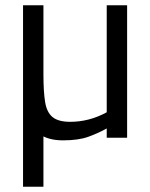

<svg xmlns="http://www.w3.org/2000/svg" viewBox="-20 -520 565 725"><path d="M245 -60Q317 -60 383 -96V-500H460V0H383V-35Q351 -17 313.5 -3.5Q276 10 218 10Q160 10 126 -16Q92 -42 79.5 -97Q67 -152 67 -239V-500H144V-239Q144 -173 150.5 -134Q157 -95 179 -77.5Q201 -60 245 -60ZM67 185V-315H144V185Z"/></svg>

Font: Cairo-CLs
Style: CLs-Regular
Weight: 400
Version: Version 3.130;gftools[0.9.24]